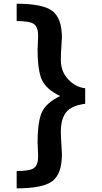

<svg xmlns="http://www.w3.org/2000/svg" viewBox="-20 -780 551 1040"><path d="M441.4 -217.8Q366.2 -208 337.9 -171.4Q309.6 -134.8 309.6 -66.4Q309.6 -39.1 312.5 2.4Q315.4 43.9 315.4 55.7Q315.4 161.1 264.2 200.7Q212.9 240.2 70.3 240.2V146.5Q140.6 146.5 163.6 130.4Q186.5 114.3 186.5 67.4Q186.5 55.7 185.1 28.8Q183.6 2 183.6 -5.9Q183.6 -124 208 -174.3Q232.4 -224.6 305.7 -259.8Q232.4 -294.9 208 -345.2Q183.6 -395.5 183.6 -513.7Q183.6 -521.5 185.1 -548.8Q186.5 -576.2 186.5 -586.9Q186.5 -633.8 163.6 -649.9Q140.6 -666 70.3 -666V-759.8Q212.9 -759.8 264.2 -720.2Q315.4 -680.7 315.4 -576.2Q315.4 -565.4 312.5 -529.3Q309.6 -493.2 309.6 -454.1Q309.6 -393.6 348.6 -351.1Q387.7 -308.6 441.4 -301.8Z"/></svg>

Font: FreeUniversal
Style: Bold
Weight: 700
Version: Version 1.001 March 22, 2017